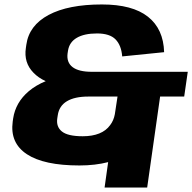

<svg xmlns="http://www.w3.org/2000/svg" viewBox="-20 -731 862 861"><path d="M336 11Q177 11 100.5 -39.5Q24 -90 37 -186L39 -200Q50 -272 109 -322Q141 -349 185 -367Q152 -382 130 -405Q86 -450 96 -516L98 -530Q110 -617 198 -664Q286 -711 437 -711Q574 -711 643.5 -656Q713 -601 716 -497L528 -478Q524 -528 498 -554.5Q472 -581 415 -581Q358 -581 324.5 -561.5Q291 -542 285 -504L283 -491Q278 -451 305.5 -430Q333 -409 392 -409H822L806 -298H698L640 110H449L465 -4Q407 11 336 11ZM495 -219 507 -298H376Q315 -298 280 -277Q245 -256 239 -214L237 -201Q231 -163 257.5 -141.5Q284 -120 351 -120Q394 -120 425 -132.5Q456 -145 474 -170Q490 -191 495 -219Z"/></svg>

Font: Pathway Extreme 8pt Thin 12pt ExtraBold
Style: Italic
Weight: 800
Italic angle: -8°
Version: Version 1.001;gftools[0.9.26]